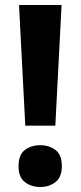

<svg xmlns="http://www.w3.org/2000/svg" viewBox="-20 -734 322 767"><path d="M201 -232H81L56 -714H226ZM54 -70Q54 -116 79.5 -135Q105 -154 141 -154Q176 -154 201.5 -135Q227 -116 227 -70Q227 -26 201.5 -6.5Q176 13 141 13Q105 13 79.5 -6.5Q54 -26 54 -70Z"/></svg>

Font: Noto Sans Lao Looped UI Bold
Style: Bold
Weight: 700
Designer: Mark Frömberg, Ben Mitchell
Foundry: The Fontpad Ltd
Version: Version 1.001